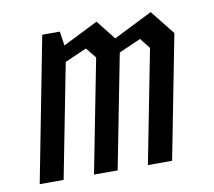

<svg xmlns="http://www.w3.org/2000/svg" viewBox="-64 -599 748 672"><g transform="rotate(-10 310.0 -263.0)"><path d="M409.5 0H495.5L581 -439L512 -525.5L374 -456.5L319.5 -525.5L194.5 -463L187 -513.5H124.5L25 0H110L189 -405.5L266.5 -439.5L296.5 -402.5L218 0H302L381 -405L459 -439.5L488 -402.5Z"/></g></svg>

Font: Monaspace Krypton
Style: Italic
Weight: 400
Italic angle: -11°
Designer: Riley Cran & the Lettermatic Team
Foundry: Lettermatic
Version: Version 1.101 (Monaspace Krypton)